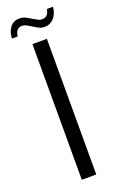

<svg xmlns="http://www.w3.org/2000/svg" viewBox="-149 -747 483 786"><g transform="rotate(-20 93.0 -354.0)"><path d="M63 0V-591H126V0ZM136 -640Q122 -640 112.5 -644.5Q103 -649 89 -658Q80 -663 69.5 -669.5Q59 -676 47 -676Q35 -676 27 -667.5Q19 -659 17 -641H-8Q-7 -671 8 -689.5Q23 -708 48 -708Q62 -708 73.5 -702.5Q85 -697 97 -689Q108 -683 117 -678Q126 -673 136 -673Q149 -673 157 -681Q165 -689 168 -706H194Q193 -686 184.5 -671Q176 -656 163.5 -648Q151 -640 136 -640Z"/></g></svg>

Font: Alumni Sans Thin
Style: Regular
Weight: 400
Version: Version 1.018